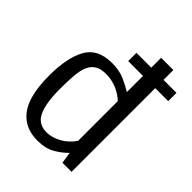

<svg xmlns="http://www.w3.org/2000/svg" viewBox="-209 -848 976 976"><g transform="rotate(45 278.5 -360.5)"><path d="M557.1 -661.1V-601.6H463.9V0H398.4L389.2 -61.5Q358.9 -30.8 321.5 -10Q284.2 10.7 228 10.7Q136.2 10.7 86.7 -55.2Q37.1 -121.1 37.1 -266.6Q37.1 -393.6 76.7 -465.3Q116.2 -537.1 218.8 -537.1Q272 -537.1 310.5 -519.8Q349.1 -502.4 376 -485.4V-601.6H269.5V-661.1H376V-731.9H463.9V-661.1ZM376 -419.9Q353.5 -442.9 316.7 -459.5Q279.8 -476.1 234.9 -476.1Q198.7 -476.1 176.8 -462.6Q154.8 -449.2 142.8 -422.6Q130.9 -396 127.4 -354Q124 -312 124 -255.9Q124 -154.8 147.9 -103.3Q171.9 -51.8 231.9 -51.8Q268.1 -51.8 307.4 -72.5Q346.7 -93.3 376 -134.8Z"/></g></svg>

Font: Myanmar Pyu Pro
Style: Regular
Weight: 400
Designer: Khon Soe Zaw Thu
Foundry: PaOh Unicode
Version: Version 2.00 April 29, 2017